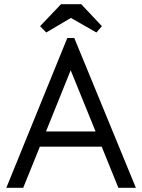

<svg xmlns="http://www.w3.org/2000/svg" viewBox="-20 -890 674 910"><path d="M624 0H541L462 -195H169L90 0H10L299 -710H332ZM315 -557 198 -267H433ZM365 -870 463 -766 437 -736 316 -805 199 -736 170 -766 269 -870Z"/></svg>

Font: Tilda Sans
Style: Regular
Weight: 400
Designer: ParaType Ltd
Foundry: ParaType Ltd
Version: Version 1.002W